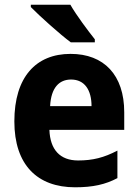

<svg xmlns="http://www.w3.org/2000/svg" viewBox="-20 -786 587 816"><path d="M279 -766H111V-756C146 -720 236 -639 281 -606H383V-619C355 -654 304 -722 279 -766ZM280 -557C133 -557 41 -459 41 -270C41 -85 139 10 299 10C375 10 428 -2 479 -29V-146C422 -116 374 -104 312 -104C235 -104 193 -150 190 -234H508V-309C508 -467 422 -557 280 -557ZM282 -448C340 -448 369 -403 369 -335H193C197 -414 232 -448 282 -448Z"/></svg>

Font: Noto Sans Armenian SemiCondensed Medium
Style: Regular
Weight: 500
Width: 4
Designer: Monotype Design Team
Foundry: Monotype Imaging Inc.
Version: Version 2.008